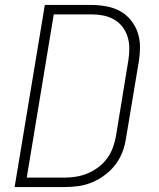

<svg xmlns="http://www.w3.org/2000/svg" viewBox="-20 -755 640 775"><path d="M39 0 161 -735H349Q379 -735 409 -729.5Q439 -724 464 -710.5Q489 -697 507.5 -674.5Q526 -652 535.5 -624.5Q545 -597 545 -566Q545 -535 540 -505L489 -199Q485 -171 475 -143.5Q465 -116 447 -92Q429 -68 404.5 -49.5Q380 -31 353 -19.5Q326 -8 297.5 -4Q269 0 241 0ZM241 -38Q264 -38 288 -42Q312 -46 334.5 -55.5Q357 -65 377.5 -80.5Q398 -96 412.5 -116Q427 -136 435.5 -159Q444 -182 448 -205L498 -511Q502 -535 502 -559.5Q502 -584 495 -606.5Q488 -629 474 -647Q460 -665 440 -676.5Q420 -688 396.5 -692.5Q373 -697 349 -697H197L88 -38Z"/></svg>

Font: Iosevka Curly XLtEx
Style: Italic
Weight: 200
Width: 7
Italic angle: -9°
Monospace: yes
Designer: Belleve Invis
Foundry: Belleve Invis
Version: Version 11.1.0; ttfautohint (v1.8.3)